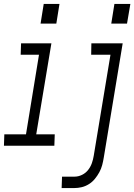

<svg xmlns="http://www.w3.org/2000/svg" viewBox="-58 -740 682 975"><path d="M587 -620H507L523 -720H604ZM148 -620 164 -720H244L228 -620ZM255 215 257 157H321Q340 157 358.5 148Q377 139 389.5 123Q402 107 408.5 88.5Q415 70 418 51L503 -462H405L406 -520H565L469 60Q466 79 461 98Q456 117 446.5 134.5Q437 152 424 168Q411 184 393.5 195Q376 206 357 210.5Q338 215 319 215ZM-38 0 -36 -58H74L140 -462H47L49 -520H203L126 -58H220L218 0Z"/></svg>

Font: Iosevka SS04 Light Extended
Style: Italic
Weight: 300
Width: 7
Italic angle: -9°
Monospace: yes
Designer: Belleve Invis
Foundry: Belleve Invis
Version: Version 19.0.0; ttfautohint (v1.8.4)